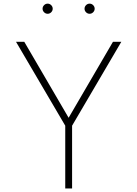

<svg xmlns="http://www.w3.org/2000/svg" viewBox="-20 -1060 772 1080"><path d="M347 0H385.5V-353L662.5 -825H615.5L366 -397.5L116.5 -825H70L347 -353ZM484 -982.5Q495.5 -982.5 504 -991Q512.5 -999.5 512.5 -1011Q512.5 -1022.5 504 -1031Q495.5 -1039.5 484 -1039.5Q472.5 -1039.5 464 -1031Q455.5 -1022.5 455.5 -1011Q455.5 -999.5 464 -991Q472.5 -982.5 484 -982.5ZM248 -982.5Q259.5 -982.5 268 -991Q276.5 -999.5 276.5 -1011Q276.5 -1022.5 268 -1031Q259.5 -1039.5 248 -1039.5Q236.5 -1039.5 228 -1031Q219.5 -1022.5 219.5 -1011Q219.5 -999.5 228 -991Q236.5 -982.5 248 -982.5Z"/></svg>

Font: Spartan ExtraLight
Style: Regular
Weight: 200
Designer: Matt Bailey, Mirko Velimirovic
Foundry: Matt Bailey
Version: Version 1.003; ttfautohint (v1.8.3)